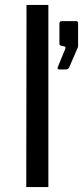

<svg xmlns="http://www.w3.org/2000/svg" viewBox="-20 -762 338 782"><path d="M87 0H177V-742H88ZM221 -479H244C255 -479 259 -481 262 -488L297 -569C297 -570 298 -572 298 -575V-668C298 -673 295 -676 291 -676H231C226 -676 222 -673 222 -666V-585C222 -578 225 -576 233 -575L241 -573C248 -572 248 -569 245 -561L215 -488C213 -484 216 -479 221 -479Z"/></svg>

Font: 18Franklin
Style: Regular
Weight: 400
Designer: Pablo Impallari, Rodrigo Fuenzalida (Modified by Dan O. Williams)
Version: Version 0.025;PS 000.025;hotconv 1.0.88;makeotf.lib2.5.64775